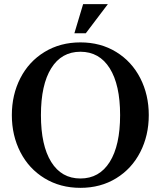

<svg xmlns="http://www.w3.org/2000/svg" viewBox="-20 -884 773 924"><path d="M37 -330Q37 -428 78 -508Q119 -588 194.5 -634Q270 -680 367 -680Q464 -680 539 -634Q614 -588 655 -508Q696 -428 696 -330Q696 -232 655 -152Q614 -72 539 -26Q464 20 367 20Q270 20 194.5 -26Q119 -72 78 -152Q37 -232 37 -330ZM558 -330Q558 -476 508 -555.5Q458 -635 367 -635Q276 -635 226.5 -555.5Q177 -476 177 -330Q177 -184 226.5 -104.5Q276 -25 367 -25Q458 -25 508 -104.5Q558 -184 558 -330ZM338 -724 380 -864H499L393 -724Z"/></svg>

Font: Philosopher
Style: Bold
Weight: 700
Designer: Jovanny Lemonad
Foundry: Jovanny Lemonad
Version: Version 2.000